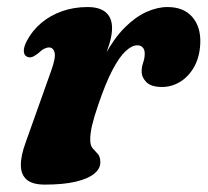

<svg xmlns="http://www.w3.org/2000/svg" viewBox="-20 -498 575 532"><path d="M54.5 -341Q46.5 -345 46 -356.5Q45.5 -368 54.5 -385Q69.5 -413.5 94.5 -434.5Q119.5 -455.5 152.2 -467Q185 -478.5 222.5 -478.5Q256.5 -478.5 273.5 -463.5Q290.5 -448.5 290.5 -420Q290.5 -400.5 283 -376.2Q275.5 -352 265.2 -326Q255 -300 246.5 -274.8Q238 -249.5 236.5 -228.5L227 -231Q245 -297.5 270.5 -344.8Q296 -392 325.5 -421.5Q355 -451 385.5 -464.8Q416 -478.5 444 -478.5Q489 -478.5 512.8 -451Q536.5 -423.5 535 -379Q533.5 -340.5 518.2 -313.2Q503 -286 479.5 -271.5Q456 -257 429 -257Q399 -257 385.8 -270.2Q372.5 -283.5 372.5 -300Q372.5 -313 376.8 -325Q381 -337 381 -349.5Q381 -360.5 375.5 -366.5Q370 -372.5 360.5 -372.5Q345.5 -372.5 328 -356.2Q310.5 -340 291.5 -303.8Q272.5 -267.5 252 -207Q240 -172 235 -150.2Q230 -128.5 230 -111Q230 -94.5 237 -86.8Q244 -79 251 -71.5Q258 -64 258 -48Q258 -30.5 240.8 -16.5Q223.5 -2.5 189.5 5.5Q155.5 13.5 104 13.5Q70 13.5 54 -0.2Q38 -14 37.8 -40.2Q37.5 -66.5 51 -103L122 -302.5Q135 -338.5 131.2 -352.5Q127.5 -366.5 116 -366.5Q109.5 -366.5 102.5 -363Q95.5 -359.5 85.5 -350Q74.5 -341.5 67.8 -339.8Q61 -338 54.5 -341Z"/></svg>

Font: Fraunces
Style: Bold Italic
Weight: 700
Italic angle: -16°
Version: Version 1.000;[b76b70a41]